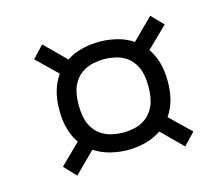

<svg xmlns="http://www.w3.org/2000/svg" viewBox="-76 -714 803 687"><g transform="rotate(-15 325.0 -371.0)"><path d="M131 -127.5 89.5 -171.5 164 -244.5Q148 -267.5 138.8 -298.5Q129.5 -329.5 129.5 -370Q129.5 -411 139 -442.2Q148.5 -473.5 165 -496L89.5 -569.5L131 -613.5L208 -537Q235.5 -555 267.2 -562.5Q299 -570 330.5 -570Q362.5 -570 394.8 -562.2Q427 -554.5 454 -536L531 -612.5L573 -569L496.5 -494.5Q512.5 -472 521.8 -441.2Q531 -410.5 531 -370Q531 -330 522 -299.2Q513 -268.5 497 -246L573 -172.5L531 -128.5L455 -204Q428 -185.5 395.5 -177.2Q363 -169 330.5 -169Q299 -169 266.8 -177Q234.5 -185 207 -203ZM330.5 -233.5Q348.5 -233.5 370.8 -238Q393 -242.5 413.2 -256.5Q433.5 -270.5 446.5 -297.8Q459.5 -325 459.5 -370Q459.5 -415 446.5 -442Q433.5 -469 413.2 -482.8Q393 -496.5 370.8 -501Q348.5 -505.5 330.5 -505.5Q312.5 -505.5 290.2 -501Q268 -496.5 247.5 -482.8Q227 -469 214 -442Q201 -415 201 -370Q201 -325 214 -297.8Q227 -270.5 247.5 -256.5Q268 -242.5 290.2 -238Q312.5 -233.5 330.5 -233.5Z"/></g></svg>

Font: Trispace Light
Style: Regular
Weight: 300
Designer: Tyler Finck
Foundry: Etcetera Type Company
Version: Version 1.210; ttfautohint (v1.8.3)